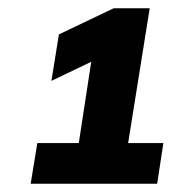

<svg xmlns="http://www.w3.org/2000/svg" viewBox="-20 -725 420 463"><path d="M54 -282 70 -380H170L200 -576L104 -530L122 -642L254 -705H341L289 -380H374L359 -282Z"/></svg>

Font: Mulish ExtraBold
Style: Italic
Weight: 800
Italic angle: -9°
Designer: Vernon Adams
Foundry: Vernon Adams
Version: Version 3.603; ttfautohint (v1.8.3)